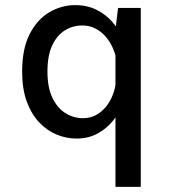

<svg xmlns="http://www.w3.org/2000/svg" viewBox="-20 -531 690 751"><path d="M530.6 200H431.6V-416.1L441.9 -500H530.6ZM278.9 11Q239.4 11 201.7 -4.6Q163.9 -20.1 133.4 -52.2Q102.9 -84.3 84.7 -133.8Q66.6 -183.4 66.6 -251Q66.6 -341.2 96.6 -398.8Q126.6 -456.4 174 -483.7Q221.4 -511 273.9 -511Q320.8 -511 357.7 -492.6Q394.6 -474.1 420.2 -444.4Q445.8 -414.7 459.2 -380.2Q472.7 -345.7 472.7 -313.3L434.9 -300.1Q430.1 -324.3 419.2 -347.7Q408.3 -371.1 391.3 -390Q374.3 -408.9 351.8 -420.1Q329.4 -431.3 301.4 -431.3Q264.4 -431.3 233.6 -412.1Q202.7 -392.9 184.1 -353.1Q165.6 -313.4 165.6 -251Q165.6 -189.3 184.8 -148.9Q204.1 -108.4 235.8 -88.6Q267.6 -68.7 305 -68.7Q332.7 -68.7 355.2 -80.9Q377.8 -93 394.4 -113.4Q410.9 -133.8 420.9 -159.4Q430.9 -185.1 433.4 -211.9L473.8 -198.6Q473.8 -165.3 461 -128.6Q448.2 -92 423.2 -60.4Q398.2 -28.7 362 -8.9Q325.9 11 278.9 11Z"/></svg>

Font: Trispace Thin
Style: Regular
Weight: 100
Designer: Tyler Finck
Foundry: Etcetera Type Company
Version: Version 1.210